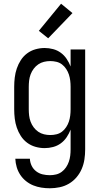

<svg xmlns="http://www.w3.org/2000/svg" viewBox="-20 -785 540 1028"><path d="M247 223Q224 223 201.5 219.5Q179 216 158 207.5Q137 199 119 184.5Q101 170 88.5 151Q76 132 69.5 110Q63 88 62 65H140Q141 85 149.5 102.5Q158 120 173.5 132Q189 144 208 148.5Q227 153 247 153Q264 153 280.5 149Q297 145 310.5 135Q324 125 333.5 111Q343 97 348.5 81Q354 65 356 48.5Q358 32 358 15V-91Q350 -70 337 -50.5Q324 -31 305.5 -17.5Q287 -4 264.5 2Q242 8 219 8Q194 8 169.5 1Q145 -6 125 -21Q105 -36 91.5 -57Q78 -78 70 -101.5Q62 -125 59 -150Q56 -175 56 -200V-320Q56 -345 59 -370Q62 -395 70 -418.5Q78 -442 91.5 -463Q105 -484 125 -499Q145 -514 169.5 -521Q194 -528 219 -528Q242 -528 264.5 -522Q287 -516 305.5 -502.5Q324 -489 337 -469.5Q350 -450 358 -429V-520H436V15Q436 42 432 68.5Q428 95 417.5 119.5Q407 144 389.5 164.5Q372 185 349 198.5Q326 212 299.5 217.5Q273 223 247 223ZM249 -62Q266 -62 282.5 -66Q299 -70 312 -80Q325 -90 334.5 -104.5Q344 -119 349 -134.5Q354 -150 356 -166.5Q358 -183 358 -200V-320Q358 -337 356 -353.5Q354 -370 349 -385.5Q344 -401 334.5 -415.5Q325 -430 312 -440Q299 -450 282.5 -454Q266 -458 249 -458Q232 -458 215.5 -454Q199 -450 185 -440.5Q171 -431 160.5 -417Q150 -403 144 -387Q138 -371 136 -354Q134 -337 134 -320V-200Q134 -183 136 -166Q138 -149 144 -133Q150 -117 160.5 -103Q171 -89 185 -79.5Q199 -70 215.5 -66Q232 -62 249 -62ZM238 -580 188 -620 307 -765 368 -715Z"/></svg>

Font: Iosevka Fuck
Style: Regular
Weight: 400
Monospace: yes
Designer: Belleve Invis
Foundry: Belleve Invis
Version: Version 28.0.7; ttfautohint (v1.8.3)